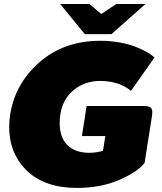

<svg xmlns="http://www.w3.org/2000/svg" viewBox="-20 -920 807 957"><path d="M469.2 -750H402.5L280 -900H425.8L485 -850L559.2 -900H705L535.8 -750ZM25.8 -287.5Q25.8 -318.3 30.8 -350Q55.8 -505 177.9 -610.8Q300 -716.7 480 -716.7Q531.7 -716.7 578.3 -707.9Q625 -699.2 655 -687.1Q685 -675 707.5 -662.9Q730 -650.8 740 -641.7L750 -633.3L632.5 -466.7Q630.8 -468.3 626.7 -472.1Q622.5 -475.8 608.3 -484.2Q594.2 -492.5 578.3 -499.2Q562.5 -505.8 536.2 -511.3Q510 -516.7 481.7 -516.7Q402.5 -516.7 347.5 -471.3Q292.5 -425.8 280.8 -350Q277.5 -329.2 277.5 -305.8Q277.5 -235 316.2 -196.7Q355 -158.3 425 -158.3Q459.2 -158.3 493.3 -168.3L505 -241.7H388.3L411.7 -391.7H695Q719.2 -391.7 729.2 -385Q739.2 -378.3 739.2 -360Q739.2 -355 737.5 -341.7L700.8 -108.3Q669.2 -65 576.2 -24.2Q483.3 16.7 364.2 16.7Q203.3 16.7 114.6 -68.8Q25.8 -154.2 25.8 -287.5Z"/></svg>

Font: BoonTook
Style: Italic
Weight: 400
Italic angle: -9°
Designer: Sungsit Sawaiwan
Foundry: FontUni
Version: Version 3.0